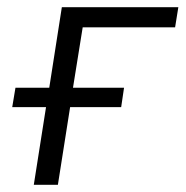

<svg xmlns="http://www.w3.org/2000/svg" viewBox="-20 -514 516 534"><path d="M74 0 108 -216H14L23 -270H117L152 -494H476L467 -438H210L183 -270H325L317 -216H175L141 0Z"/></svg>

Font: Nunito Sans 7pt SemiCondensed Light
Style: Italic
Weight: 300
Width: 4
Italic angle: -9°
Designer: Vernon Adams
Foundry: Vernon Adams
Version: Version 3.101;gftools[0.9.27]